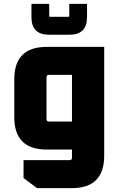

<svg xmlns="http://www.w3.org/2000/svg" viewBox="-20 -775 622 995"><path d="M54 -168V-364Q54 -532 222 -532H520V32Q520 200 352 200H172L102 148V55H340Q353 55 353 42V0H222Q54 0 54 -168ZM221 -158Q221 -145 234 -145H353V-387H234Q221 -387 221 -374ZM143 -686V-755H235V-692Q235 -688 239 -688H335Q339 -688 339 -692V-755H431V-686Q431 -595 340 -595H234Q143 -595 143 -686Z"/></svg>

Font: Oxanium ExtraBold
Style: Regular
Weight: 800
Designer: Severin Meyer
Version: Version 2.000